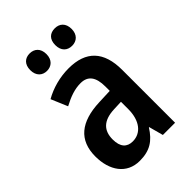

<svg xmlns="http://www.w3.org/2000/svg" viewBox="-221 -830 933 933"><g transform="rotate(-45 245.5 -364.0)"><path d="M108 -678C108 -639 132 -618 163 -618C195 -618 219 -639 219 -678C219 -718 195 -738 163 -738C132 -738 108 -719 108 -678ZM280 -678C280 -639 303 -618 336 -618C368 -618 392 -639 392 -678C392 -718 368 -738 336 -738C303 -738 280 -719 280 -678ZM246 -553C186 -553 127 -537 78 -509L114 -424C159 -448 197 -461 236 -461C286 -461 310 -429 310 -364V-334L235 -331C104 -326 35 -270 35 -158C35 -62 83 10 173 10C243 10 283 -17 319 -74H321L341 0H425V-363C425 -490 365 -553 246 -553ZM262 -256 311 -258V-208C311 -128 272 -81 216 -81C177 -81 153 -104 153 -157C153 -217 185 -253 262 -256Z"/></g></svg>

Font: Noto Sans Gujarati UI Condensed SemiBold
Style: Regular
Weight: 600
Width: 3
Designer: Jelle Bosma - Monotype Design Team, Universal Thirst
Foundry: Monotype Imaging Inc.
Version: Version 2.106